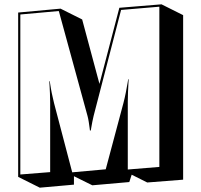

<svg xmlns="http://www.w3.org/2000/svg" viewBox="-20 -799 931 888"><path d="M589 9 578 43 407 58 322 16V55L164 69L64 19V-741L260 -759L360 -709L440 -411L532 -763L727 -779L827 -729V32L661 45ZM540 -753 413 -263Q410 -251 407 -235.5Q404 -220 402 -208Q400 -196 400 -196L396 -195Q396 -195 394.5 -207Q393 -219 390.5 -235Q388 -251 385 -262L252 -748L74 -732V8L212 -3V-323Q212 -344 211 -367.5Q210 -391 209 -407Q208 -423 208 -423L210 -424Q212 -410 215.5 -389.5Q219 -369 223.5 -350.5Q228 -332 230 -322L314 -2L469 -16L551 -323Q557 -346 562 -371.5Q567 -397 570 -415Q573 -433 573 -433L575 -432Q575 -432 574 -414Q573 -396 572 -372Q571 -348 571 -329V-15L717 -27V-768Z"/></svg>

Font: Rampart One
Style: Regular
Weight: 400
Designer: Fontworks Inc.
Foundry: Fontworks Inc.
Version: Version 1.100